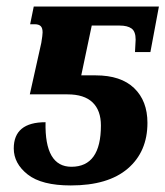

<svg xmlns="http://www.w3.org/2000/svg" viewBox="-20 -556 505 586"><path d="M22 -103Q22 -183 119 -183Q116 -47 198 -47Q288 -47 288 -173Q288 -219 262.5 -243.5Q237 -268 186 -268H71L106 -425Q110 -449 110 -457Q110 -471 104 -476.5Q98 -482 86 -482H72L83 -536H465L439 -397H392Q394 -427 394 -435Q394 -460 381.5 -469Q369 -478 345 -478H260L228 -326H272Q349 -326 389.5 -287Q430 -248 430 -181Q430 -93 370 -41.5Q310 10 196 10Q107 10 64.5 -23.5Q22 -57 22 -103Z"/></svg>

Font: Noto Serif Narrow
Style: Bold Italic
Weight: 700
Width: 4
Italic angle: -12°
Designer: Monotype Design Team
Foundry: Monotype Imaging Inc.
Version: Version 1.001